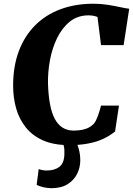

<svg xmlns="http://www.w3.org/2000/svg" viewBox="-20 -772 714 1032"><path d="M351 8Q268.5 8 211.2 -17.5Q154 -43 118.5 -87.5Q83 -132 66.8 -189.5Q50.5 -247 50.5 -311Q50.5 -415.5 81.2 -497.2Q112 -579 169 -636Q226 -693 305.5 -722.5Q385 -752 482.5 -752Q523 -752 560 -746Q597 -740 626.8 -733.5Q656.5 -727 674.5 -725L644.5 -529.5H523L504 -681Q497 -683.5 489.5 -685.5Q482 -687.5 473.8 -688.5Q465.5 -689.5 456 -689.5Q397 -689.5 355 -655.5Q313 -621.5 286.5 -566.5Q260 -511.5 248.2 -446.8Q236.5 -382 238 -321Q240 -259.5 248.8 -212.5Q257.5 -165.5 274 -134Q290.5 -102.5 316 -86.2Q341.5 -70 377 -70Q388 -70 406.2 -71.8Q424.5 -73.5 445.2 -81Q466 -88.5 484 -106.5Q490.5 -114 496 -125Q501.5 -136 506.2 -149Q511 -162 515.2 -176.2Q519.5 -190.5 523 -204.5H619.5L598.5 -65Q584.5 -54 564.2 -41.2Q544 -28.5 514.8 -17.2Q485.5 -6 445.2 1Q405 8 351 8ZM352.5 -17 385 -15Q395 -1 403.2 28.2Q411.5 57.5 411.5 90.5Q411.5 127.5 394.8 161.8Q378 196 343.8 217.8Q309.5 239.5 256.5 239.5Q237 239.5 214 234.5Q191 229.5 177 221L188 136.5Q194 139.5 206.5 142Q219 144.5 231 144.5Q272.5 144.5 298.2 125.5Q324 106.5 326 59.5Q327.5 30.5 323 13.8Q318.5 -3 316 -15Z"/></svg>

Font: Merriweather Light 18pt Black
Style: Italic
Weight: 900
Italic angle: -7.8°
Version: Version 2.101